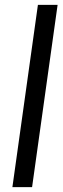

<svg xmlns="http://www.w3.org/2000/svg" viewBox="-20 -770 259 790"><path d="M31 0H112L217 -750H136Z"/></svg>

Font: Mohave
Style: Italic
Weight: 400
Italic angle: -8°
Designer: Gumpita Rahayu
Foundry: Tokotype
Version: Version 2.002;PS 002.002;hotconv 1.0.88;makeotf.lib2.5.64775